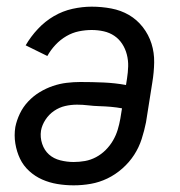

<svg xmlns="http://www.w3.org/2000/svg" viewBox="-20 -548 540 576"><path d="M201 8Q176 8 152 4Q128 0 106.5 -9.5Q85 -19 67.5 -35Q50 -51 40 -72Q30 -93 26 -117.5Q22 -142 26 -167Q30 -187 39.5 -207Q49 -227 64.5 -243.5Q80 -260 99 -271.5Q118 -283 138.5 -290Q159 -297 180 -299.5Q201 -302 221 -302Q256 -302 290.5 -300.5Q325 -299 358 -293L361 -312Q364 -331 364.5 -349Q365 -367 360.5 -384.5Q356 -402 346.5 -416.5Q337 -431 323 -440.5Q309 -450 291.5 -454Q274 -458 255 -458Q236 -458 216.5 -454Q197 -450 179 -439.5Q161 -429 146.5 -413.5Q132 -398 122 -380L57 -412Q72 -438 93.5 -461Q115 -484 141.5 -499.5Q168 -515 197.5 -521.5Q227 -528 255 -528Q285 -528 314 -522.5Q343 -517 367 -503Q391 -489 408.5 -466.5Q426 -444 434.5 -417Q443 -390 442.5 -360.5Q442 -331 437 -301L418 -181Q413 -156 405 -131Q397 -106 382.5 -83.5Q368 -61 347 -42.5Q326 -24 302 -12.5Q278 -1 252.5 3.5Q227 8 201 8ZM201 -62Q218 -62 235 -65Q252 -68 268 -76.5Q284 -85 297 -98Q310 -111 319 -126.5Q328 -142 333 -158.5Q338 -175 341 -192L346 -223Q330 -226 313 -227.5Q296 -229 278.5 -229.5Q261 -230 244.5 -232Q228 -234 211 -234Q193 -234 175.5 -230Q158 -226 142.5 -215.5Q127 -205 116.5 -189Q106 -173 103 -156Q100 -136 106.5 -116.5Q113 -97 127 -84.5Q141 -72 161 -67Q181 -62 201 -62Z"/></svg>

Font: Iosevka SS04
Style: Italic
Weight: 400
Italic angle: -9°
Monospace: yes
Designer: Belleve Invis
Foundry: Belleve Invis
Version: Version 19.0.0; ttfautohint (v1.8.4)